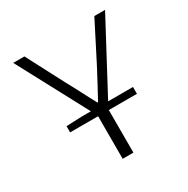

<svg xmlns="http://www.w3.org/2000/svg" viewBox="-172 -919 1045 1070"><g transform="rotate(-30 350.0 -384.0)"><path d="M645 -768H576L451 -523C420 -464 388 -404 354 -342H350C316 -404 287 -464 254 -523L126 -768H54L294 -318H236L135 -314V-274H315V0H384V-274H565V-318H405Z"/></g></svg>

Font: Kawkab Mono Light
Style: Regular
Weight: 300
Monospace: yes
Designer: Abdullah Arif
Foundry: Abdullah Arif
Version: Version 1.000;PS 000.500;hotconv 1.0.88;makeotf.lib2.5.64775